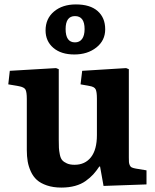

<svg xmlns="http://www.w3.org/2000/svg" viewBox="-20 -826 696 860"><path d="M313 -582Q253.4 -582 218.8 -611.8Q184.1 -641.6 184.1 -689.9Q184.1 -742.7 221.9 -774.4Q259.8 -806.2 319.8 -806.2Q383.8 -806.2 417.5 -776.4Q451.2 -746.6 451.2 -694.8Q451.2 -644.5 411.6 -613.3Q372.1 -582 313 -582ZM315.9 -636.2Q336.4 -636.2 347.7 -651.6Q358.9 -667 358.9 -695.8Q358.9 -753.9 315.9 -753.9Q273.9 -753.9 273.9 -695.8Q273.9 -636.2 315.9 -636.2ZM254.9 14.2Q218.3 14.2 190.2 4.6Q162.1 -4.9 145.3 -20Q128.4 -35.2 118.2 -57.6Q107.9 -80.1 104 -103Q100.1 -126 100.1 -153.8V-382.8Q100.1 -413.6 94.2 -424.6Q88.4 -435.5 64.9 -439.9L17.1 -448.2L23.9 -508.8L231 -521L243.2 -516.1V-200.2Q243.2 -175.8 243.9 -163.3Q244.6 -150.9 248 -133.8Q251.5 -116.7 258.8 -108.4Q266.1 -100.1 279.8 -94Q293.5 -87.9 314 -87.9Q360.8 -87.9 387.5 -121.8Q414.1 -155.8 414.1 -221.2V-383.8Q414.1 -414.6 408.4 -426Q402.8 -437.5 380.9 -440.9L340.8 -448.2L348.1 -508.8L544.9 -521L557.1 -516.1V-124Q557.1 -122.6 557.1 -120.1Q557.1 -106 557.6 -99.9Q558.1 -93.8 561 -86.4Q564 -79.1 570.6 -75.9Q577.1 -72.8 588.9 -70.8L636.2 -63V0L443.8 6.8L428.2 -80.1H424.8Q411.1 -59.6 397.5 -44.7Q383.8 -29.8 363.8 -15.4Q343.8 -1 316.2 6.6Q288.6 14.2 254.9 14.2Z"/></svg>

Font: Literata Book
Style: Bold
Weight: 700
Designer: Latin by Veronika Burian and Jose Scaglione. Greek by Irene Vlachou. Cyrillic by Vera Evstafieva
Foundry: TypeTogether
Version: Version 2.003;PS 002.003;hotconv 1.0.88;makeotf.lib2.5.64775